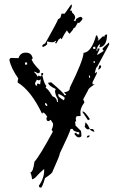

<svg xmlns="http://www.w3.org/2000/svg" viewBox="-20 -852 547 885"><path d="M168.9 12.7Q159.2 12.7 159.2 3.9Q183.6 -30.3 183.6 -67.4V-73.2Q163.1 -56.6 141.6 -32.2Q137.7 -29.3 134.3 -27.8Q130.9 -26.4 127.9 -25.4Q127 -40 120.1 -57.6Q132.8 -58.6 138.7 -106.4Q162.1 -131.8 223.6 -245.1L217.8 -253.9Q224.6 -267.6 224.6 -279.3V-282.2L213.9 -299.8L205.1 -293.9H203.1Q195.3 -293.9 194.3 -302.7V-308.6Q194.3 -311.5 198.2 -312.5Q187.5 -332 177.7 -334Q177.7 -329.1 173.8 -328.1Q123 -434.6 61.5 -471.7V-475.6Q61.5 -484.4 64.5 -490.2Q31.2 -537.1 23.4 -575.2Q24.4 -585 32.2 -585L65.4 -584Q73.2 -609.4 98.6 -609.4Q127 -609.4 130.9 -581.1L126 -580.1Q127.9 -563.5 163.1 -528.3L164.1 -518.6L155.3 -513.7L140.6 -521.5L136.7 -520.5Q151.4 -506.8 152.3 -499Q156.2 -499 156.2 -502V-503.9L166 -500L170.9 -501L169.9 -514.6L178.7 -515.6V-508.8Q178.7 -505.9 174.8 -505.9Q183.6 -465.8 193.4 -456.1L190.4 -446.3Q199.2 -446.3 221.7 -408.2Q241.2 -402.3 243.2 -381.8H247.1L246.1 -396.5Q235.4 -412.1 233.4 -432.6L237.3 -441.4Q202.1 -458 202.1 -470.7L215.8 -472.7Q276.4 -421.9 277.3 -413.1L286.1 -414.1Q276.4 -424.8 275.4 -426.8Q301.8 -429.7 301.8 -446.3V-448.2Q363.3 -572.3 365.2 -608.4Q401.4 -611.3 422.9 -688.5H427.7Q427.7 -686.5 434.6 -670.9Q429.7 -669.9 429.7 -666H434.6L456.1 -686.5Q456.1 -682.6 459 -682.6H460.9Q461.9 -692.4 469.7 -692.4L473.6 -693.4Q472.7 -636.7 437.5 -633.8Q441.4 -643.6 441.4 -648.4Q431.6 -645.5 424.8 -623V-618.2L429.7 -619.1L428.7 -627.9L438.5 -628.9V-624L426.8 -599.6L431.6 -600.6L458 -617.2L452.1 -626Q452.1 -629.9 482.4 -656.2L483.4 -647.5L427.7 -543.9Q422.9 -543.9 417 -514.6L420.9 -515.6Q420.9 -520.5 425.8 -520.5V-511.7L406.2 -472.7L407.2 -462.9L417 -463.9Q386.7 -444.3 386.7 -437.5L363.3 -393.6Q367.2 -386.7 369.1 -379.9Q350.6 -354.5 350.6 -335.9L351.6 -317.4L333 -316.4L329.1 -306.6L331.1 -292H326.2L328.1 -273.4L353.5 -248L355.5 -227.5Q355.5 -218.8 341.8 -218.8Q334 -218.8 322.3 -235.4L331.1 -241.2Q333 -232.4 340.8 -232.4L345.7 -233.4L344.7 -242.2Q316.4 -246.1 315.4 -257.8H305.7Q299.8 -236.3 255.9 -145.5Q255.9 -135.7 222.7 -62.5Q222.7 -53.7 187.5 -31.2Q174.8 11.7 168.9 12.7ZM410.2 -626 419.9 -627 418.9 -636.7 409.2 -635.7ZM95.7 -553.7 105.5 -554.7 104.5 -564.5 94.7 -563.5ZM417 -561.5 416 -571.3 411.1 -570.3 412.1 -561.5ZM433.6 -530.3V-535.2Q436.5 -543 436.5 -547.9V-549.8L445.3 -550.8L446.3 -544.9Q446.3 -538.1 433.6 -530.3ZM151.4 -457 150.4 -465.8 155.3 -466.8 165 -462.9 168 -486.3 159.2 -481.4 149.4 -484.4Q149.4 -482.4 141.6 -469.7Q141.6 -457 150.4 -457ZM395.5 -494.1 394.5 -503.9 389.6 -502.9 390.6 -494.1ZM274.4 -389.6 278.3 -399.4Q278.3 -406.2 249 -419.9V-410.2Q250 -404.3 274.4 -389.6ZM197.3 -363.3 198.2 -366.2Q196.3 -377 187.5 -377V-372.1Q190.4 -363.3 197.3 -363.3ZM385.7 -297.9 359.4 -336.9 363.3 -337.9Q372.1 -336.9 394.5 -302.7ZM384.8 -255.9Q377.9 -255.9 370.1 -268.6Q373 -274.4 373 -283.2V-287.1Q380.9 -287.1 394.5 -256.8ZM415 -244.1Q395.5 -250 394.5 -256.8L404.3 -257.8Q413.1 -256.8 415 -244.1ZM379.9 -217.8Q380.9 -227.5 388.7 -227.5L392.6 -228.5V-226.6Q392.6 -218.8 384.8 -218.8ZM176.8 -634.8 174.8 -642.6Q180.7 -649.4 188.5 -652.3Q239.3 -742.2 248 -763.7Q256.8 -767.6 258.8 -771.5L263.7 -789.1H278.3L308.6 -832L311.5 -826.2Q311.5 -819.3 302.7 -802.7H310.5L312.5 -793.9Q326.2 -783.2 326.2 -771.5Q326.2 -764.6 320.3 -757.8L326.2 -753.9Q329.1 -755.9 331.1 -764.6Q342.8 -772.5 349.6 -774.4Q354.5 -774.4 357.4 -771.5Q360.4 -768.6 360.4 -765.6Q360.4 -762.7 353.5 -754.9Q346.7 -747.1 343.8 -746.1Q340.8 -746.1 338.9 -748L326.2 -725.6L317.4 -720.7L318.4 -719.7Q318.4 -716.8 300.8 -696.3Q297.9 -697.3 288.1 -711.9Q275.4 -694.3 265.6 -673.8L262.7 -670.9L259.8 -677.7Q257.8 -673.8 250 -669.9Q243.2 -656.2 238.3 -651.4L233.4 -655.3L239.3 -661.1L235.4 -664.1Q231.4 -657.2 218.8 -657.2Q210 -657.2 198.2 -661.1Q196.3 -657.2 196.3 -654.3L198.2 -649.4Q192.4 -640.6 176.8 -634.8Z"/></svg>

Font: Blackcraft
Style: Regular
Weight: 400
Designer: GGBotNet
Foundry: GGBotNet
Version: 1.00